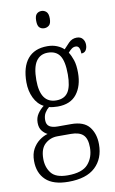

<svg xmlns="http://www.w3.org/2000/svg" viewBox="-106 -802 657 1097"><g transform="rotate(-10 223.0 -254.0)"><path d="M200 240Q112 240 69 199.5Q26 159 26 89Q26 48 41.5 20Q57 -8 80.5 -25.5Q104 -43 129 -50Q112 -58 98 -75.5Q84 -93 84 -123Q84 -152 99 -174Q114 -196 135 -212Q100 -230 80.5 -270.5Q61 -311 61 -361Q61 -450 100 -497Q139 -544 214 -544Q245 -544 269.5 -534Q294 -524 309 -509Q322 -524 341.5 -543.5Q361 -563 388 -563Q411 -563 422.5 -548.5Q434 -534 434 -514Q434 -495 425.5 -482Q417 -469 399 -469Q399 -490 393 -502Q387 -514 373 -514Q361 -514 351 -507Q341 -500 329 -486Q342 -466 351.5 -437.5Q361 -409 361 -364Q361 -288 324.5 -241Q288 -194 214 -194Q204 -194 188 -195.5Q172 -197 164 -200Q150 -189 139.5 -172Q129 -155 129 -130Q129 -104 145.5 -93Q162 -82 194 -82H271Q345 -82 376.5 -42Q408 -2 408 59Q408 142 356 191Q304 240 200 240ZM212 -230Q259 -230 280.5 -262.5Q302 -295 302 -365Q302 -441 280 -474Q258 -507 210 -507Q166 -507 142.5 -472.5Q119 -438 119 -364Q119 -230 212 -230ZM202 203Q286 203 320 164.5Q354 126 354 68Q354 17 331.5 -5Q309 -27 260 -27H182Q141 -27 110.5 0Q80 27 80 86Q80 135 106.5 169Q133 203 202 203ZM216 -648Q199 -648 188 -658.5Q177 -669 177 -698Q177 -726 188 -737Q199 -748 216 -748Q232 -748 244 -737Q256 -726 256 -698Q256 -669 244 -658.5Q232 -648 216 -648Z"/></g></svg>

Font: Noto Serif Bengali Condensed Light
Style: Regular
Weight: 300
Width: 3
Designer: Juan Bruce, Universal Thirst, Indian Type Foundry and the Monotype Design Team.
Foundry: Monotype Imaging Inc.
Version: Version 2.003; ttfautohint (v1.8.4.7-5d5b)